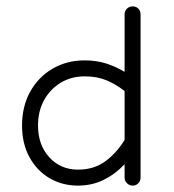

<svg xmlns="http://www.w3.org/2000/svg" viewBox="-20 -581 545 601"><path d="M395 0Q385 0 377.5 -7.5Q370 -15 370 -25V-67Q341 -36 304.5 -18Q268 0 224 0Q175 0 135.5 -23Q96 -46 72.5 -88.5Q49 -131 49 -188Q49 -248 74.5 -294Q100 -340 144.5 -366Q189 -392 245 -392Q281 -392 311.5 -382.5Q342 -373 370 -356V-536Q370 -547 377.5 -554Q385 -561 395 -561Q406 -561 413 -554Q420 -547 420 -536V-25Q420 -15 413 -7.5Q406 0 395 0ZM224 -50Q274 -50 309.5 -76Q345 -102 370 -143V-296Q342 -318 312.5 -330Q283 -342 245 -342Q203 -342 170 -322Q137 -302 118 -267.5Q99 -233 99 -188Q99 -127 134.5 -88.5Q170 -50 224 -50Z"/></svg>

Font: Hubballi
Style: Regular
Weight: 400
Designer: Erin McLaughlin
Version: Version 1.000; ttfautohint (v1.8.3)